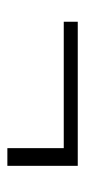

<svg xmlns="http://www.w3.org/2000/svg" viewBox="125 -536 231 521"><g transform="rotate(90 240.5 -275.5)"><path d="M382 -333H39V-371H430V-180H382Z"/></g></svg>

Font: TavirajRegular
Style: Regular
Weight: 400
Designer: Katatrad Team
Foundry: CadsonDemak
Version: Version 1.000